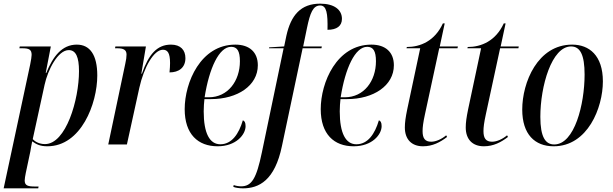

<svg xmlns="http://www.w3.org/2000/svg" viewBox="-37 -790 3350 1050"><path d="M128 -437 -17 240H172L174 230H154C116 230 98 225 98 197C98 187 101 172 104 156L129 38C132 18 135 4 139 -17C164 1 185 10 222 10C407 10 495 -224 495 -377C495 -491 454 -546 383 -546C301 -546 252 -480 216 -391H213L241 -536H71L69 -526H85C122 -526 136 -519 136 -490C136 -481 133 -462 128 -437ZM209 -2C177 -2 154 -16 142 -29L207 -327C224 -406 279 -516 339 -516C378 -516 395 -478 395 -401C395 -245 324 -2 209 -2Z M648 -441 555 0H657L725 -310C750 -422 804 -518 854 -518C879 -518 893 -501 893 -445C893 -431 892 -415 890 -394C941 -394 977 -420 977 -472C977 -516 951 -546 898 -546C822 -546 776 -493 739 -387H736L761 -536H594L592 -526H605C637 -526 655 -518 655 -492C655 -479 653 -462 648 -441Z M1153 10C1254 10 1306 -54 1306 -100C1306 -121 1300 -129 1291 -132C1269 -57 1230 -1 1168 -1C1110 -1 1077 -60 1077 -181C1077 -200 1079 -236 1081 -248H1117C1262 -248 1373 -322 1373 -433C1373 -504 1328 -546 1250 -546C1060 -546 973 -339 973 -193C973 -56 1046 10 1153 10ZM1105 -258H1082C1107 -417 1161 -534 1227 -534C1260 -534 1275 -511 1275 -455C1275 -347 1209 -258 1105 -258Z M1292 240C1379 240 1466 197 1505 8L1618 -526H1721L1723 -536H1621L1642 -638C1659 -720 1675 -760 1714 -760C1749 -760 1756 -717 1754 -627C1805 -627 1833 -648 1833 -687C1833 -736 1792 -770 1714 -770C1608 -770 1554 -707 1529 -594L1517 -536L1435 -531L1434 -526H1514L1395 44C1365 188 1339 229 1281 229C1268 229 1251 226 1241 222L1239 232C1251 237 1273 240 1292 240Z M1897 10C1998 10 2050 -54 2050 -100C2050 -121 2044 -129 2035 -132C2013 -57 1974 -1 1912 -1C1854 -1 1821 -60 1821 -181C1821 -200 1823 -236 1825 -248H1861C2006 -248 2117 -322 2117 -433C2117 -504 2072 -546 1994 -546C1804 -546 1717 -339 1717 -193C1717 -56 1790 10 1897 10ZM1849 -258H1826C1851 -417 1905 -534 1971 -534C2004 -534 2019 -511 2019 -455C2019 -347 1953 -258 1849 -258Z M2276 10C2329 10 2370 -12 2408 -41L2403 -50C2378 -29 2347 -15 2321 -15C2287 -15 2274 -34 2274 -73C2274 -94 2277 -119 2287 -165L2365 -526H2465L2467 -536H2368L2395 -662H2385C2341 -566 2262 -533 2188 -533L2186 -526H2261L2190 -192C2181 -148 2177 -120 2177 -93C2177 -28 2214 10 2276 10Z M2609 10C2662 10 2703 -12 2741 -41L2736 -50C2711 -29 2680 -15 2654 -15C2620 -15 2607 -34 2607 -73C2607 -94 2610 -119 2620 -165L2698 -526H2798L2800 -536H2701L2728 -662H2718C2674 -566 2595 -533 2521 -533L2519 -526H2594L2523 -192C2514 -148 2510 -120 2510 -93C2510 -28 2547 10 2609 10Z M2991 10C3177 10 3260 -201 3260 -345C3260 -487 3185 -546 3092 -546C2903 -546 2819 -339 2819 -191C2819 -55 2888 10 2991 10ZM2994 0C2946 0 2918 -40 2918 -151C2918 -319 2980 -536 3086 -536C3136 -536 3160 -490 3160 -382C3160 -220 3105 0 2994 0Z"/></svg>

Font: Noto Serif Display Condensed Medium
Style: Italic
Weight: 500
Width: 3
Italic angle: -12°
Designer: Monotype Design Team
Foundry: Monotype Imaging Inc.
Version: Version 2.009